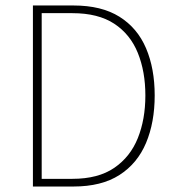

<svg xmlns="http://www.w3.org/2000/svg" viewBox="-20 -680 640 700"><path d="M100 0V-660H248Q350 -660 415.5 -619Q481 -578 512.5 -504Q544 -430 544 -332Q544 -234 512.5 -159Q481 -84 415.5 -42Q350 0 248 0ZM132 -28H244Q338 -28 396.5 -68Q455 -108 482.5 -176.5Q510 -245 510 -332Q510 -419 482.5 -487Q455 -555 396.5 -593.5Q338 -632 244 -632H132Z"/></svg>

Font: Mada ExtraLight
Style: Regular
Weight: 250
Designer: Khaled Hosny
Version: Version 1.5